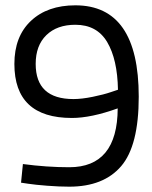

<svg xmlns="http://www.w3.org/2000/svg" viewBox="-20 -691 570 721"><path d="M59 -5 66 -75Q156 -63 240 -63Q421 -63 422 -284Q322 -248 250 -248Q34 -248 34 -451Q34 -554 96 -612.5Q158 -671 263 -671Q501 -671 501 -328Q501 -144 435 -67Q369 10 240 10Q203 10 157.5 6.5Q112 3 86 -1ZM256 -319Q287 -319 328.5 -327.5Q370 -336 396 -345L423 -354Q421 -468 382.5 -533Q344 -598 263 -598Q194 -598 154 -559Q114 -520 114 -451Q114 -319 256 -319Z"/></svg>

Font: TitilliumText22L Rg
Style: Regular
Weight: 400
Designer: Campivisivi
Foundry: Campivisivi
Version: 1.000